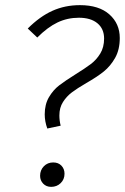

<svg xmlns="http://www.w3.org/2000/svg" viewBox="-20 -716 486 747"><path d="M446 -568Q446 -523 428 -491Q410 -459 384 -438Q358 -417 316 -393Q280 -372 259.5 -356.5Q239 -341 225 -319Q211 -297 211 -267Q211 -247 216 -227L164 -216Q154 -244 154 -271Q154 -310 170.5 -338Q187 -366 210.5 -384Q234 -402 274 -427Q311 -450 333 -466.5Q355 -483 370 -507.5Q385 -532 385 -566Q385 -604 359 -625.5Q333 -647 287 -647Q242 -647 203.5 -628.5Q165 -610 125 -570L88 -605Q135 -652 184 -674Q233 -696 291 -696Q365 -696 405.5 -660Q446 -624 446 -568ZM136 -32Q136 -54 150.5 -69Q165 -84 187 -84Q207 -84 219 -71.5Q231 -59 231 -40Q231 -18 216 -3.5Q201 11 179 11Q160 11 148 -1.5Q136 -14 136 -32Z"/></svg>

Font: Fira Sans Light
Style: Italic
Weight: 300
Italic angle: -8°
Designer: bBox Type GmbH & Carrois Corporate GbR & Edenspiekermann AG
Foundry: bBox Type GmbH & Carrois Corporate GbR & Edenspiekermann AG
Version: Version 4.301